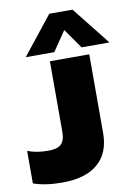

<svg xmlns="http://www.w3.org/2000/svg" viewBox="-98 -959 733 1032"><g transform="rotate(-10 268.5 -443.0)"><path d="M80.1 -688 245.1 -896H372.1L537.1 -688H384.8L309.1 -795.9L235.8 -688ZM157.2 9.8Q65.4 9.8 0 -13.2V-190.9Q46.4 -171.9 112.8 -171.9Q162.1 -171.9 183.1 -191.7Q204.1 -211.4 204.1 -258.8V-644H418.9V-214.8Q418.9 -105.5 351.8 -47.9Q284.7 9.8 157.2 9.8Z"/></g></svg>

Font: Kanit ExtraBold
Style: Regular
Weight: 800
Designer: Katatrad Team
Foundry: CadsonDemak
Version: Version 1.000;PS 001.000;hotconv 1.0.88;makeotf.lib2.5.64775